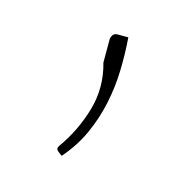

<svg xmlns="http://www.w3.org/2000/svg" viewBox="-47 -795 284 290"><g transform="rotate(15 95.0 -649.5)"><path d="M122 -749Q124 -723.5 123.2 -697.2Q122.5 -671 117 -645.2Q111.5 -619.5 100.5 -595.2Q89.5 -571 71 -550L64.5 -555Q60 -558.5 63.5 -563.5Q85 -593.5 95.5 -629.5Q106 -665.5 95.5 -702.5V-738Q95.5 -742 97.8 -745.5Q100 -749 105.5 -749Z"/></g></svg>

Font: Lato Thin
Style: Regular
Weight: 200
Designer: Lukasz Dziedzic
Foundry: tyPoland Lukasz Dziedzic
Version: Version 2.007; 2014-02-27